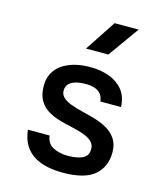

<svg xmlns="http://www.w3.org/2000/svg" viewBox="-120 -895 840 992"><g transform="rotate(15 300.0 -399.0)"><path d="M309.5 8.5Q268 8.5 229.2 1Q190.5 -6.5 158.5 -25Q126.5 -43.5 105.5 -76.2Q84.5 -109 78.5 -159.5H195Q199.5 -117 233.5 -99.8Q267.5 -82.5 310.5 -82.5Q361.5 -82.5 391 -96.5Q420.5 -110.5 420.5 -147Q420.5 -168.5 407 -183.8Q393.5 -199 365.5 -210.2Q337.5 -221.5 293.5 -231Q257 -239 222.2 -249.2Q187.5 -259.5 159.8 -277.2Q132 -295 115.5 -324.5Q99 -354 99 -401Q99 -448.5 124 -483Q149 -517.5 196 -536.5Q243 -555.5 308.5 -555.5Q359.5 -555.5 405 -540Q450.5 -524.5 480.5 -489.8Q510.5 -455 513 -397H402.5Q400 -421 388 -436Q376 -451 355.8 -458Q335.5 -465 308 -465Q274.5 -465 251.5 -458Q228.5 -451 216.5 -437.2Q204.5 -423.5 204.5 -402.5Q204.5 -382 219.5 -367.2Q234.5 -352.5 264.5 -341.2Q294.5 -330 339 -319.5Q366.5 -313 399.5 -303.2Q432.5 -293.5 462.5 -276.2Q492.5 -259 511.8 -230.5Q531 -202 531 -158.5Q531 -81.5 478.5 -36.5Q426 8.5 309.5 8.5ZM260 -642 369 -807H497.5L379.5 -642Z"/></g></svg>

Font: Spline Sans Mono Medium
Style: Regular
Weight: 500
Monospace: yes
Version: Version 1.004